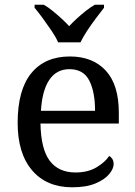

<svg xmlns="http://www.w3.org/2000/svg" viewBox="-20 -786 575 816"><path d="M287 10Q178 10 116.5 -62Q55 -134 55 -264Q55 -404 113 -475Q171 -546 277 -546Q374 -546 429.5 -486Q485 -426 485 -307V-261H152Q154 -152 191.5 -102.5Q229 -53 301 -53Q353 -53 389.5 -74.5Q426 -96 444 -123Q451 -120 457 -111Q463 -102 463 -89Q463 -69 444 -46Q425 -23 386 -6.5Q347 10 287 10ZM384 -315Q384 -395 359.5 -443.5Q335 -492 275 -492Q220 -492 189.5 -446.5Q159 -401 154 -315ZM227 -606Q217 -629 199 -655.5Q181 -682 162 -708Q143 -734 127 -753V-766H166Q185 -755 204 -739.5Q223 -724 241 -707.5Q259 -691 274 -675Q289 -691 307 -707.5Q325 -724 344.5 -739.5Q364 -755 383 -766H422V-753Q407 -734 387.5 -708Q368 -682 350.5 -655.5Q333 -629 322 -606Z"/></svg>

Font: Noto Serif Georgian
Style: Regular
Weight: 400
Designer: Monotype Design Team, Akaki Razmadze
Foundry: Google LLC
Version: Version 2.002